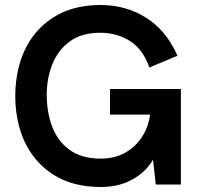

<svg xmlns="http://www.w3.org/2000/svg" viewBox="-20 -738 807 768"><path d="M383 10Q271 10 194 -39Q140.5 -73.5 106.5 -122.8Q72.5 -172 56.8 -231Q41 -290 41 -353.5Q41 -417.5 56.8 -476.5Q72.5 -535.5 106 -584.5Q139.5 -633.5 193.5 -668.5Q270 -718 382 -718Q482 -718 563 -668Q644 -618 690 -515L577.5 -468Q552 -541 499.8 -574Q447.5 -607 381 -607Q307.5 -607 260.2 -573Q213 -539 190 -482.5Q167 -426 167 -358.5Q167 -288 189.2 -230.2Q211.5 -172.5 259.2 -138Q307 -103.5 383 -103.5Q462 -103.5 515.5 -152Q569 -200.5 580.5 -279.5H420V-382H703.5V0H603L592 -99.5Q563.5 -50 509.5 -20Q455.5 10 383 10Z"/></svg>

Font: Acari Sans
Style: Bold
Weight: 700
Designer: Alfredo Marco Pradil and Stefan Peev (font) & Cristiano Sobral (main changes)
Foundry: Alfredo Marco Pradil and Stefan Peev (font) & Cristiano Sobral (main changes)
Version: Version 1.063; ttfautohint (v1.8.3)